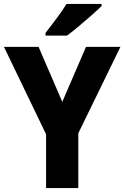

<svg xmlns="http://www.w3.org/2000/svg" viewBox="-20 -951 629 971"><path d="M295 -436 415 -714H589L376 -277V0H213V-272L0 -714H175ZM494 -921Q476 -903 444.5 -875Q413 -847 379 -818.5Q345 -790 319 -771H210V-784Q235 -817 265.5 -857Q296 -897 316 -931H494Z"/></svg>

Font: Noto Sans Gurmukhi SemiCondensed ExtraBold
Style: Regular
Weight: 800
Width: 4
Designer: Jelle Bosma - Monotype Design Team
Foundry: Monotype Imaging Inc.
Version: Version 2.004; ttfautohint (v1.8.4.7-5d5b)